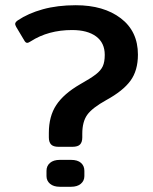

<svg xmlns="http://www.w3.org/2000/svg" viewBox="-20 -715 587 735"><path d="M167 -189V-206Q167 -270 195.5 -313Q224 -356 286 -392Q327 -415 346.5 -430Q366 -445 373.5 -461.5Q381 -478 381 -505Q381 -551 348 -575.5Q315 -600 256 -600Q165 -600 98 -557Q89 -551 84 -551Q78 -551 73 -560L42 -612Q38 -620 38 -623Q38 -630 48 -637Q88 -664 144 -679.5Q200 -695 270 -695Q377 -695 442.5 -645Q508 -595 508 -506Q508 -445 479.5 -406Q451 -367 387 -332Q333 -302 314 -275.5Q295 -249 295 -203V-189Q295 -171 286.5 -162Q278 -153 257 -153H204Q184 -153 175.5 -162Q167 -171 167 -189ZM158 -41V-61Q158 -80 171.5 -91.5Q185 -103 209 -103H252Q277 -103 290 -91.5Q303 -80 303 -61V-41Q303 -23 289.5 -11.5Q276 0 252 0H209Q185 0 171.5 -11.5Q158 -23 158 -41Z"/></svg>

Font: Mitr
Style: Regular
Weight: 400
Designer: Thanarat Vachiruckul
Foundry: Cadson Demak
Version: Version 1.003